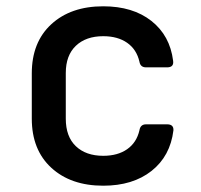

<svg xmlns="http://www.w3.org/2000/svg" viewBox="-20 -580 640 610"><path d="M308 10Q205 10 143 -47Q81 -104 81 -203V-347Q81 -446 143 -503Q205 -560 308 -560Q402 -560 461 -513.5Q520 -467 530 -387Q533 -366 511 -366H444Q426 -366 423 -384Q414 -423 384 -444Q354 -465 308 -465Q253 -465 221 -434.5Q189 -404 189 -348V-203Q189 -146 221 -115.5Q253 -85 308 -85Q354 -85 384 -106Q414 -127 423 -166Q426 -185 444 -185H511Q532 -185 531 -166Q521 -84 461.5 -37Q402 10 308 10Z"/></svg>

Font: Pitagon Sans Mono SemiBold
Style: Regular
Weight: 600
Monospace: yes
Designer: Travis Tran
Foundry: Pitagon
Version: Version 1.001; ttfautohint (v1.8.4.7-5d5b);gftools[0.9.26]